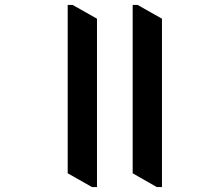

<svg xmlns="http://www.w3.org/2000/svg" viewBox="-20 -714 839 780"><path d="M374 -638V46H354L255 -10V-694H275ZM638 -638V46H617L519 -10V-694H539Z"/></svg>

Font: Martel ExtraBold
Style: Regular
Weight: 800
Designer: Dan Reynolds
Foundry: Dan Reynolds
Version: Version 1.001; ttfautohint (v1.1) -l 5 -r 5 -G 72 -x 0 -D la